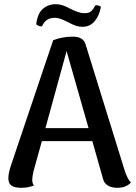

<svg xmlns="http://www.w3.org/2000/svg" viewBox="-20 -885 651 917"><path d="M605 -13Q582 12 540 12Q513 12 495 1Q477 -10 472 -31L421 -211H180L140 -67Q134 -41 134 -27Q134 -9 142 1Q113 12 82 12Q50 12 35 1.5Q20 -9 20 -33Q20 -58 32 -94L234 -693Q279 -710 327 -710Q379 -710 389 -672L576 -69Q588 -32 605 -13ZM403 -273 298 -641 197 -273ZM374 -757Q357 -757 341 -762.5Q325 -768 305 -779Q285 -789 270.5 -794.5Q256 -800 241 -800Q198 -800 181 -760L176 -759Q165 -759 153 -769Q159 -820 184.5 -842.5Q210 -865 247 -865Q264 -865 280 -859.5Q296 -854 316 -843Q319 -841 333 -835Q347 -829 359.5 -825.5Q372 -822 383 -822Q405 -822 415 -831Q425 -840 436 -860Q446 -860 451.5 -858.5Q457 -857 462 -852Q454 -809 431.5 -783Q409 -757 374 -757Z"/></svg>

Font: Arima Madurai
Style: Bold
Weight: 700
Designer: Joana Correia and Natanael Gama
Foundry: NDISCOVER
Version: Version 1.019